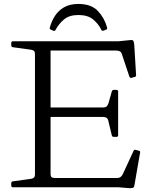

<svg xmlns="http://www.w3.org/2000/svg" viewBox="-20 -948 793 972"><path d="M377 -928Q442 -928 475.5 -892.5Q509 -857 522 -809Q524 -800 517 -798L505 -793Q496 -790 493 -797Q478 -828 451 -850Q424 -872 377 -872Q331 -872 304.5 -850Q278 -828 262 -798Q259 -790 251 -792L239 -797Q230 -801 232 -808Q241 -841 258.5 -868Q276 -895 305 -911.5Q334 -928 377 -928ZM157 0V-739H236V-67Q236 -56 241 -51.5Q246 -47 257 -47H574Q584 -47 590.5 -52Q597 -57 602 -67L656 -184Q659 -192 668 -189L683 -185Q692 -183 689 -174L661 -13Q660 -5 657.5 -1Q655 3 648.5 4Q642 5 627 4L579 0ZM556 -255Q548 -255 546 -263L528 -338Q526 -347 519.5 -351.5Q513 -356 502 -356H236V-404H503Q514 -404 519.5 -409Q525 -414 529 -425L546 -485Q548 -493 557 -493H570Q578 -493 578 -484V-263Q578 -255 569 -255ZM646 -554Q638 -552 635 -560L597 -674Q594 -684 587 -688Q580 -692 569 -692H236V-739H579L639 -745Q648 -746 651.5 -744.5Q655 -743 657 -736.5Q659 -730 660 -716L669 -567Q669 -559 660 -558ZM45 0Q37 0 37 -9V-20Q37 -29 45 -30L139 -43Q149 -45 153 -50Q157 -55 157 -66V-217H236V0ZM37 -730Q37 -739 45 -739H236V-522H157V-673Q157 -684 153 -689Q149 -694 139 -696L45 -709Q37 -710 37 -719Z"/></svg>

Font: Hahmlet Light
Style: Regular
Weight: 300
Designer: Minjoo Ham & Mark Frömberg
Foundry: hypertype
Version: Version 1.002